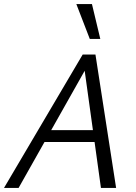

<svg xmlns="http://www.w3.org/2000/svg" viewBox="-21 -927 673 947"><path d="M476.9 0 391.2 -617.5H419L70.7 0H-1.3L386.8 -658H449.8L551.7 0ZM158.5 -226.5 190.7 -285H465.3L482.5 -226.5ZM421.8 -735.1 355.5 -907H432.5L473.7 -735.1Z"/></svg>

Font: Ysabeau
Style: Bold Italic
Weight: 700
Italic angle: -12°
Designer: Christian Thalmann (Catharsis Fonts)
Version: Version 2.002